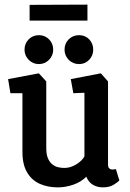

<svg xmlns="http://www.w3.org/2000/svg" viewBox="-20 -806 563 830"><path d="M230 4Q186 4 151.5 -11.5Q117 -27 97 -61Q77 -95 77 -149V-403H25L15 -464L148 -489L180 -454V-166Q180 -140 186.5 -123.5Q193 -107 204.5 -97Q216 -87 230 -83.5Q244 -80 258 -80Q285 -80 310 -95.5Q335 -111 345 -130V-405L297 -403L286 -464L416 -489L447 -454V-95Q447 -82 453 -77.5Q459 -73 465 -73Q471 -73 475 -74Q479 -75 481 -75L496 -26Q490 -19 471.5 -7.5Q453 4 425 4Q401 4 382 -7Q363 -18 353 -42Q330 -19 296.5 -7.5Q263 4 230 4ZM322 -529Q295 -529 277 -547.5Q259 -566 259 -591Q259 -618 277 -636Q295 -654 322 -654Q348 -654 365.5 -636Q383 -618 383 -591Q383 -566 365.5 -547.5Q348 -529 322 -529ZM148 -529Q122 -529 104 -547.5Q86 -566 86 -591Q86 -618 104 -636Q122 -654 148 -654Q174 -654 192 -636Q210 -618 210 -591Q210 -566 192 -547.5Q174 -529 148 -529ZM108 -717V-785L358 -786V-717Z"/></svg>

Font: Kreon Light Medium
Style: Regular
Weight: 500
Version: Version 2.002